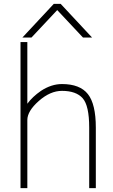

<svg xmlns="http://www.w3.org/2000/svg" viewBox="-20 -969 583 991"><path d="M455.1 -775.4H408.2L275.4 -917L142.6 -775.4H95.7L257.8 -949.2H293ZM121.1 -433.6Q147.5 -469.7 191.4 -500Q245.1 -535.2 299.8 -535.2Q392.6 -535.2 433.6 -483.4Q474.6 -431.6 474.6 -310.5V2H440.4V-310.5Q440.4 -423.8 406.7 -461.9Q373 -500 299.8 -500Q239.3 -500 180.2 -447.8Q121.1 -395.5 121.1 -349.6V2H85.9V-752H121.1Z"/></svg>

Font: Gen Shin Gothic ExtraLight
Style: Regular
Weight: 100
Designer: [Source Han Sans]
Ryoko NISHIZUKA  (kana & ideographs); Paul D. Hunt (Latin, Greek & Cyrillic); Wenlong ZHANG  (bopomofo
Version: Version 1.002.20150607